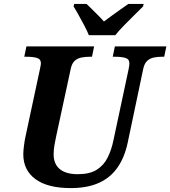

<svg xmlns="http://www.w3.org/2000/svg" viewBox="-20 -951 870 981"><path d="M341 10Q224 10 161.5 -35.5Q99 -81 99 -163Q99 -179 102.5 -207Q106 -235 110 -252L183 -593Q186 -607 187.5 -615Q189 -623 189 -627Q189 -649 169 -655Q149 -661 117 -661H104L115 -714H461L450 -661H437Q415 -661 395.5 -657Q376 -653 362 -640.5Q348 -628 342 -602L266 -250Q262 -233 258 -208.5Q254 -184 254 -163Q254 -113 285.5 -87Q317 -61 377 -61Q438 -61 474 -83.5Q510 -106 530 -146Q550 -186 560 -236L637 -597Q639 -605 640 -614Q641 -623 641 -627Q641 -649 621 -655Q601 -661 569 -661H556L567 -714H830L819 -661H806Q785 -661 765.5 -657Q746 -653 732 -640Q718 -627 712 -600L632 -220Q616 -146 580 -94.5Q544 -43 485 -16.5Q426 10 341 10ZM434 -771Q426 -792 411.5 -819Q397 -846 382.5 -872.5Q368 -899 356 -918L359 -931H422Q434 -920 450 -904Q466 -888 482.5 -871.5Q499 -855 511 -841Q529 -855 552 -871.5Q575 -888 597.5 -904Q620 -920 636 -931H714L711 -918Q692 -899 666 -873.5Q640 -848 614 -821.5Q588 -795 569 -771Z"/></svg>

Font: Noto Serif
Style: Italic
Weight: 400
Italic angle: -12°
Designer: Monotype Design Team
Foundry: Monotype Imaging Inc.
Version: Version 2.013